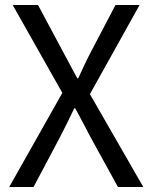

<svg xmlns="http://www.w3.org/2000/svg" viewBox="-20 -753 613 773"><path d="M17 0H115L220 -198C239 -235 258 -272 279 -317H283C307 -272 327 -235 346 -198L455 0H557L342 -374L542 -733H445L347 -546C329 -512 315 -481 295 -438H291C267 -481 252 -512 233 -546L133 -733H31L231 -379Z"/></svg>

Font: ChiuKong Gothic CL
Style: Regular
Weight: 400
Designer: Ryoko NISHIZUKA 西塚涼子 (kana, bopomofo & ideographs); Paul D. Hunt (Latin, Greek & Cyrillic); Sandoll Communications 산돌커뮤니
Foundry: Adobe
Version: Version 1.300